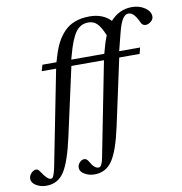

<svg xmlns="http://www.w3.org/2000/svg" viewBox="-174 -837 1111 1173"><g transform="rotate(-10 382.0 -250.0)"><path d="M-71.8 184.1Q-71.8 165.5 -57.6 149.7Q-43.5 133.8 -26.9 133.8Q-23.9 133.8 -21.5 134.3Q-19 134.8 -16.8 136.5Q-14.6 138.2 -13.2 139.2Q-11.7 140.1 -9.3 143.1Q-6.8 146 -6.1 147Q-5.4 147.9 -2.9 151.6Q-0.5 155.3 0 155.8Q32.2 205.1 53.2 205.1Q59.1 205.1 63.2 201.4Q67.4 197.8 73.2 182.1Q79.1 166.5 85 137.2L201.2 -452.1H111.8L123 -490.2H210L221.2 -526.9Q234.9 -573.2 252.9 -607.9Q271 -642.6 298.3 -671.6Q325.7 -700.7 365.5 -715.8Q405.3 -731 457 -731Q539.1 -731 587.9 -680.2Q642.6 -742.2 722.2 -742.2Q767.6 -742.2 801.8 -719Q835.9 -695.8 835.9 -664.1Q835.9 -646.5 819.6 -633.3Q803.2 -620.1 787.1 -620.1Q768.6 -620.1 759.8 -637.2Q742.7 -674.3 727.5 -690.7Q712.4 -707 692.9 -707Q653.8 -707 627.9 -603L599.1 -490.2H729L719.2 -452.1H592.8L502.9 -36.1Q471.7 107.4 431.6 166.3Q391.6 225.1 320.8 225.1Q288.1 225.1 260 209Q231.9 192.9 231.9 168.9Q231.9 150.4 245.1 136.2Q258.3 122.1 274.9 122.1Q289.6 122.1 301.8 144Q325.7 188 352.1 188Q357.9 188 362.5 184.8Q367.2 181.6 373.3 167.7Q379.4 153.8 383.8 128.9L498 -452.1H295.9L203.1 -30.8Q170.4 119.1 131.1 180.7Q91.8 242.2 19 242.2Q-16.6 242.2 -43.9 225.3Q-71.3 208.5 -71.8 184.1ZM301.8 -490.2H506.8L517.1 -526.9Q525.9 -561.5 541 -599.1Q521 -649.9 498.8 -672.9Q476.6 -695.8 443.8 -695.8Q393.6 -695.8 364 -653.8Q334.5 -611.8 309.1 -516.1Z"/></g></svg>

Font: Linguistics Pro
Style: Italic
Weight: 400
Italic angle: -12°
Designer: Stefan Peev, Context Ltd
Foundry: Stefan Peev, Context Ltd
Version: Version 001.000